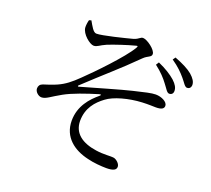

<svg xmlns="http://www.w3.org/2000/svg" viewBox="-135 -933 1269 1157"><g transform="rotate(20 500.0 -354.5)"><path d="M810 -548C830 -523 841 -499 856 -499C871 -499 881 -508 881 -525C881 -545 871 -564 846 -587C821 -609 784 -633 734 -655L722 -636C764 -604 790 -575 810 -548ZM898 -617C919 -593 929 -570 945 -569C959 -569 969 -578 970 -595C970 -616 958 -635 933 -657C908 -678 868 -698 818 -717L806 -700C851 -669 876 -643 898 -617ZM320 -689C355 -688 497 -724 542 -736C576 -747 577 -761 595 -761C620 -761 682 -717 682 -689C682 -668 658 -670 632 -644C525 -537 448 -474 326 -359C322 -355 324 -351 329 -352C429 -380 576 -424 644 -440C716 -457 755 -467 783 -467C820 -467 860 -447 860 -422C860 -405 847 -394 809 -394C788 -394 764 -396 722 -394C637 -390 546 -365 502 -331C455 -296 408 -246 408 -161C409 -81 470 -40 560 -27C613 -19 651 -26 676 -22C693 -18 716 2 716 21C716 42 697 52 653 52C622 52 570 48 532 38C439 17 360 -40 360 -146C360 -241 418 -303 466 -343C476 -351 474 -356 461 -352C388 -330 304 -301 254 -273C192 -239 169 -215 140 -215C121 -215 97 -235 97 -257C97 -273 105 -285 122 -291C147 -299 180 -309 208 -322C250 -341 282 -366 326 -409C386 -466 535 -620 576 -691C584 -704 580 -706 568 -702C518 -689 449 -666 403 -648C361 -630 352 -615 329 -615C305 -615 248 -660 245 -701C244 -714 247 -736 251 -750L265 -754C283 -723 300 -689 320 -689Z"/></g></svg>

Font: Noto Serif CJK KR
Style: Regular
Weight: 400
Designer: Ryoko NISHIZUKA 西塚涼子 (kana & ideographs); Frank Grießhammer (Latin, Greek & Cyrillic); Wenlong ZHANG 张文龙 (bopomofo); San
Foundry: Adobe
Version: Version 2.001;hotconv 1.1.0;makeotfexe 2.6.0